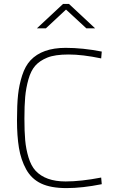

<svg xmlns="http://www.w3.org/2000/svg" viewBox="-20 -954 585 983"><path d="M501 -11Q401 9 320.5 9Q240 9 190.5 -14.5Q141 -38 114 -87Q87 -136 77 -197Q67 -258 67 -338Q67 -418 72.5 -469Q78 -520 93.5 -568Q109 -616 136 -645Q196 -709 316 -709Q404 -709 501 -690L498 -655Q402 -675 331.5 -675Q261 -675 222 -659Q183 -643 160.5 -617.5Q138 -592 125.5 -547.5Q113 -503 109 -458Q105 -413 105 -347Q105 -281 109 -236Q113 -191 126 -148Q139 -105 162 -80Q213 -25 316 -25Q394 -25 498 -45ZM169 -809 303 -934H333L467 -809H422L318 -905L215 -809Z"/></svg>

Font: Titillium Web
Style: Thin
Weight: 200
Version: Version 1.001;PS 57.000;hotconv 1.0.70;makeotf.lib2.5.55311